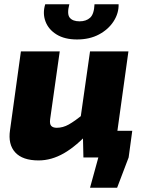

<svg xmlns="http://www.w3.org/2000/svg" viewBox="-20 -738 663 900"><path d="M393 -125H600L583 0L529 142H402L441 0H376ZM260 -497 215 -179Q212 -156 220.5 -147.5Q229 -139 246 -139Q275 -139 302.5 -154.5Q330 -170 374 -205L403 -124Q338 -53 279.5 -19.5Q221 14 161 14Q86 14 51.5 -23.5Q17 -61 27 -128L78 -497ZM582 -497 513 0H371L368 -134L352 -146L402 -497ZM423 -718H536Q537 -676 512.5 -638Q488 -600 444 -576.5Q400 -553 341 -553Q283 -553 245 -576.5Q207 -600 193 -638Q179 -676 192 -718H305Q293 -672 307 -655Q321 -638 353 -638Q384 -638 402.5 -655Q421 -672 423 -718Z"/></svg>

Font: Exo 2 ExtraBold
Style: Italic
Weight: 800
Italic angle: -8°
Designer: Natanael Gama
Foundry: Natanael Gama
Version: Version 2.010